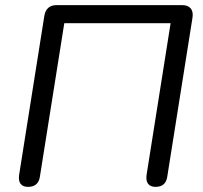

<svg xmlns="http://www.w3.org/2000/svg" viewBox="-20 -725 795 752"><path d="M89.7 6.9Q69.9 6.9 60.7 -5Q51.5 -16.9 54.9 -40.2L153.8 -663.7Q161.1 -705 202.4 -705H692.7Q716 -705 726.7 -692.4Q737.4 -679.7 734 -656.4L635.1 -32.9Q629.3 6.9 589.1 6.9Q569.2 6.9 560 -5.2Q550.8 -17.3 554.2 -40.7L648.2 -634.1H231.8L136.3 -33.4Q130.5 6.9 89.7 6.9Z"/></svg>

Font: Nunito Variable Extra Light
Style: Italic
Weight: 200
Italic angle: -9°
Designer: Vernon Adams
Foundry: Vernon Adams
Version: Version 3.602